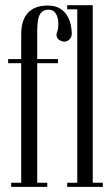

<svg xmlns="http://www.w3.org/2000/svg" viewBox="-20 -724 430 744"><path d="M62.2 -592.6Q62.2 -646 88.4 -674.2Q114.6 -702.5 164.4 -702.5Q194.6 -702.5 213.1 -690.6Q231.6 -678.8 241.5 -661.1Q251.4 -643.4 254.8 -625.2Q258.1 -607 258.1 -594.4Q258.1 -581.5 250.8 -573.1Q243.5 -564.6 233.4 -563.1Q223.4 -561.6 213 -567.2Q202.9 -572.1 199.9 -581.8Q197 -591.5 203.4 -605.6Q207.5 -624.8 205.4 -643.4Q203.2 -662.1 194.2 -674.3Q185.1 -686.5 168.5 -686.5Q150.1 -686.5 140.4 -676Q130.8 -665.5 127.5 -647.1Q124.2 -628.8 124.2 -604.2V0H62.2ZM23.2 0V-16H62.2V0ZM124.2 0V-16H163.2V0ZM124.2 -479V-495H204.8V-479ZM11.6 -479V-495H62.2V-479ZM279.4 0V-703.8H339.4V0ZM339.4 0V-16H378.4V0ZM240.4 0V-16H279.4V0ZM240.4 -687.8V-703.8H279.4V-687.8Z"/></svg>

Font: Emberly Black
Style: Regular
Weight: 900
Designer: Rajesh Rajput
Foundry: Rajesh Rajput
Version: Version 1.000